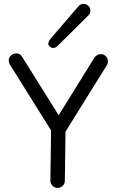

<svg xmlns="http://www.w3.org/2000/svg" viewBox="-20 -943 591 973"><path d="M403.8 -923.3Q417.5 -923.3 427.7 -913.3Q438 -903.3 438 -889.2Q438 -875 428.2 -865.2L272.5 -710.9Q259.3 -699.2 250 -699.7Q240.7 -700.2 232.4 -707Q223.6 -714.4 224.9 -723.1Q226.1 -731.9 231 -739.3Q235.8 -746.6 238.3 -749.5L378.9 -912.6Q388.7 -923.3 403.8 -923.3ZM24.4 -637.7Q24.4 -652.3 36.4 -662.4Q48.3 -672.4 64 -672.4Q82 -672.4 92.3 -654.8L277.3 -358.9L458.5 -650.9Q461.4 -656.2 470.5 -662.4Q479.5 -668.5 486.3 -668.5Q497.6 -668.5 503.2 -667Q508.8 -665.5 516.6 -657.2Q526.9 -646.5 526.9 -633.8Q526.9 -621.6 521 -611.8L312 -275.9L308.6 -27.3Q308.6 -12.2 297.9 -1.5Q287.1 9.3 272 9.3Q256.8 9.3 246.1 -1.5Q235.4 -12.2 235.4 -27.3V-28.3L238.8 -282.2L30.3 -615.7Q24.4 -625.5 24.4 -637.7Z"/></svg>

Font: Manjari
Style: Regular
Weight: 400
Designer: Santhosh Thottingal <santhosh.thottingal@gmail.com>
Foundry: SMC
Version: Version 2.000